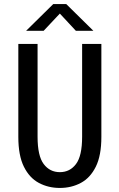

<svg xmlns="http://www.w3.org/2000/svg" viewBox="-20 -917 590 948"><path d="M275.5 11Q218.5 11 172 -13.8Q125.5 -38.5 98 -93.8Q70.5 -149 70.5 -241V-700H165.5V-242Q165.5 -147 195.8 -107Q226 -67 275.5 -67Q325 -67 355.2 -107Q385.5 -147 385.5 -242V-700H480.5V-241Q480.5 -149 453 -93.8Q425.5 -38.5 379 -13.8Q332.5 11 275.5 11ZM109 -765 243 -897H307L441 -765H354.5L275.5 -850L195.5 -765Z"/></svg>

Font: Trispace SemiCondensed
Style: Regular
Weight: 400
Width: 4
Designer: Tyler Finck
Foundry: Etcetera Type Company
Version: Version 1.210; ttfautohint (v1.8.3)